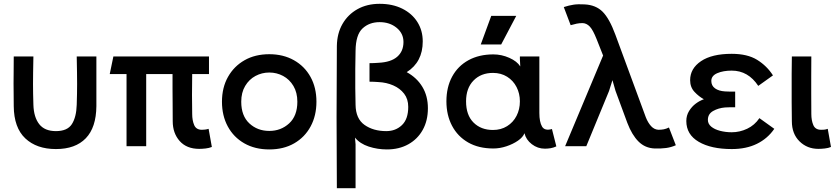

<svg xmlns="http://www.w3.org/2000/svg" viewBox="-20 -766 4394 1006"><path d="M52 -470H155Q154 -420 153.5 -386Q153 -352 153 -326Q153 -300 153.5 -274.5Q154 -249 155 -217Q157 -152 185.5 -115.5Q214 -79 273 -79Q333 -79 356.5 -115.5Q380 -152 382 -217Q383 -249 383.5 -274.5Q384 -300 384 -326Q384 -352 383.5 -386Q383 -420 382 -470H485Q485 -420 485 -387Q485 -354 485 -328.5Q485 -303 485 -276Q485 -249 485 -210Q484 -98 429.5 -41.5Q375 15 273 15Q172 15 112.5 -41Q53 -97 52 -210Q52 -249 51.5 -276Q51 -303 51 -328.5Q51 -354 51.5 -387Q52 -420 52 -470Z M1024 14Q958 14 921.5 -27Q885 -68 885 -131Q885 -186 884.5 -224.5Q884 -263 884 -298Q884 -333 884 -378H746V0H643V-378H555L574 -470H1075V-378H987Q986 -318 986 -268.5Q986 -219 987 -169Q987 -135 997.5 -110.5Q1008 -86 1038 -86Q1045 -86 1054 -87Q1063 -88 1073 -91L1090 4Q1075 10 1057 12Q1039 14 1024 14Z M1391 17Q1316 17 1260 -15Q1204 -47 1173.5 -103.5Q1143 -160 1143 -233Q1143 -307 1174.5 -363Q1206 -419 1261.5 -450.5Q1317 -482 1391 -482Q1464 -482 1520 -450.5Q1576 -419 1607 -363Q1638 -307 1638 -233Q1638 -160 1607.5 -103.5Q1577 -47 1521.5 -15Q1466 17 1391 17ZM1391 -386Q1352 -386 1318.5 -368Q1285 -350 1264.5 -315.5Q1244 -281 1244 -233Q1244 -159 1286.5 -119.5Q1329 -80 1391 -80Q1452 -80 1495 -119.5Q1538 -159 1538 -233Q1538 -281 1517.5 -315.5Q1497 -350 1463.5 -368Q1430 -386 1391 -386Z M2007 17Q1958 17 1912 2Q1866 -13 1840 -45L1843 -10V220H1745Q1742 -153 1745 -525Q1746 -591 1774.5 -640.5Q1803 -690 1853 -718Q1903 -746 1969 -746Q2037 -746 2088 -720.5Q2139 -695 2167 -650.5Q2195 -606 2195 -549Q2195 -441 2111 -388Q2164 -359 2193 -311Q2222 -263 2222 -199Q2222 -134 2195 -85.5Q2168 -37 2119.5 -10Q2071 17 2007 17ZM1843 -217Q1844 -144 1890 -111.5Q1936 -79 2004 -79Q2053 -79 2086 -110.5Q2119 -142 2119 -206Q2119 -247 2097.5 -275Q2076 -303 2040.5 -318.5Q2005 -334 1963 -336Q1951 -337 1939 -337.5Q1927 -338 1916 -338V-435Q1927 -435 1939 -435.5Q1951 -436 1963 -437Q2028 -440 2061 -468.5Q2094 -497 2094 -546Q2094 -591 2058 -620.5Q2022 -650 1969 -650Q1915 -650 1879.5 -617Q1844 -584 1843 -500Q1842 -458 1841.5 -406Q1841 -354 1841.5 -304Q1842 -254 1843 -217Z M2319 -235Q2319 -309 2349 -364.5Q2379 -420 2434.5 -450.5Q2490 -481 2565 -481Q2608 -481 2648.5 -463Q2689 -445 2706 -418L2704 -458V-470H2806V-174Q2806 -127 2820 -103Q2834 -79 2872 -90L2895 1Q2880 8 2865 10.5Q2850 13 2835 13Q2797 13 2766.5 -10.5Q2736 -34 2728 -68Q2720 -47 2694 -29Q2668 -11 2633.5 0.5Q2599 12 2565 12Q2488 12 2433 -19.5Q2378 -51 2348.5 -107Q2319 -163 2319 -235ZM2563 -85Q2605 -85 2637 -105Q2669 -125 2686.5 -159Q2704 -193 2704 -235Q2704 -276 2686.5 -310Q2669 -344 2637 -364Q2605 -384 2563 -384Q2500 -384 2461 -344Q2422 -304 2422 -235Q2422 -163 2461 -124Q2500 -85 2563 -85ZM2554 -683H2685L2606 -533H2499Z M3410 12Q3360 10 3325.5 -24.5Q3291 -59 3267 -122L3205 -290L3189 -346L3171 -289L3052 0H2941L3140 -475L3106 -561Q3087 -609 3070.5 -626.5Q3054 -644 3033 -645Q3016 -645 3001.5 -642Q2987 -639 2970 -634L2934 -729Q2962 -738 2985.5 -741.5Q3009 -745 3043 -743Q3102 -740 3137.5 -704.5Q3173 -669 3204 -585L3364 -151Q3375 -123 3391.5 -105Q3408 -87 3430 -86Q3445 -86 3458 -88.5Q3471 -91 3485 -98L3521 -5Q3496 6 3470 9.5Q3444 13 3410 12Z M4037 -91Q4002 -40 3946 -12.5Q3890 15 3814 15Q3706 15 3641 -23Q3576 -61 3576 -132Q3576 -161 3590.5 -184.5Q3605 -208 3626 -223.5Q3647 -239 3668 -246Q3642 -260 3619 -284.5Q3596 -309 3596 -346Q3596 -407 3653 -445.5Q3710 -484 3814 -484Q3896 -484 3947 -452.5Q3998 -421 4030 -371L3953 -316Q3900 -396 3814 -396Q3769 -396 3738 -382.5Q3707 -369 3707 -342Q3707 -317 3726.5 -303Q3746 -289 3779 -287Q3793 -286 3805.5 -286Q3818 -286 3832 -286V-204Q3818 -204 3805.5 -204Q3793 -204 3779 -203Q3744 -200 3716.5 -184.5Q3689 -169 3689 -138Q3689 -117 3706.5 -102.5Q3724 -88 3753 -80.5Q3782 -73 3814 -73Q3856 -73 3895 -91.5Q3934 -110 3959 -147Z M4268 14Q4209 14 4169 -25.5Q4129 -65 4129 -131Q4128 -189 4128 -230Q4128 -271 4128 -306Q4128 -341 4128 -379.5Q4128 -418 4129 -470H4231Q4231 -411 4230.5 -365.5Q4230 -320 4230.5 -274.5Q4231 -229 4231 -169Q4231 -135 4241.5 -110.5Q4252 -86 4282 -86Q4289 -86 4297.5 -86.5Q4306 -87 4317 -91L4334 4Q4320 10 4301.5 12Q4283 14 4268 14Z"/></svg>

Font: Kreadon Light
Style: Bold
Weight: 600
Designer: Reiya WATANABE
Foundry: StudioGnu
Version: Version 1.003; ttfautohint (v1.8.4.7-5d5b);gftools[0.9.32]